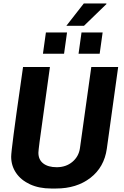

<svg xmlns="http://www.w3.org/2000/svg" viewBox="-20 -1070 713 1100"><path d="M266 -686 227 -404Q200 -215 200 -195Q200 -155 228 -133.5Q256 -112 305 -112Q358 -112 394.5 -142.5Q431 -173 438 -221L503 -686H657L592 -218Q577 -112 498 -51Q419 10 301 10H273Q204 10 152 -14Q100 -38 72 -79.5Q44 -121 44 -172Q44 -193 58 -300Q72 -407 97 -580L112 -686ZM589 -1050 590 -1047 461 -922H360L460 -1050ZM347 -762H226L243 -884H364ZM551 -762H430L447 -884H568Z"/></svg>

Font: Chivo
Style: Bold Italic
Weight: 700
Italic angle: -8.05°
Designer: Hector Gatti
Foundry: Omnibus-Type
Version: Version 1.007